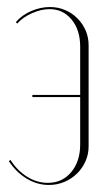

<svg xmlns="http://www.w3.org/2000/svg" viewBox="-20 -520 317 546"><path d="M232 -104Q232 -81 223 -61Q214 -41 198.5 -26Q183 -11 162.5 -2.5Q142 6 119 6Q86 6 56 -12Q26 -30 5 -62L10 -65Q29 -35 57 -17.5Q85 0 116 0Q157 0 182.5 -30.5Q208 -61 208 -109V-244H72V-250H208V-387Q208 -435 183.5 -464.5Q159 -494 121 -494Q97 -494 71 -482.5Q45 -471 29 -453L25 -457Q42 -477 68.5 -488.5Q95 -500 122 -500Q145 -500 165 -491.5Q185 -483 200 -468Q215 -453 223.5 -433.5Q232 -414 232 -391Z"/></svg>

Font: Moniqa Thin Display
Style: Regular
Weight: 100
Designer: Rajesh Rajput
Foundry: Rajesh Rajput
Version: Version 1.000